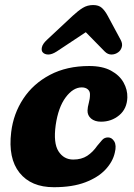

<svg xmlns="http://www.w3.org/2000/svg" viewBox="-20 -748 546 781"><path d="M312.5 -392.5Q277.5 -392.5 247.2 -352Q217 -311.5 206.5 -239Q196.5 -166 218 -132.5Q239.5 -99 278 -99Q311.5 -99 334.8 -114.2Q358 -129.5 375.5 -155Q386 -167.5 395.2 -178.2Q404.5 -189 419.5 -189Q435 -189 444.8 -172.8Q454.5 -156.5 447 -127Q439 -90.5 409.2 -58.5Q379.5 -26.5 327.2 -6.5Q275 13.5 199 13.5Q106.5 13.5 59.5 -45.2Q12.5 -104 25.5 -210.5Q34.5 -285.5 74.8 -346.5Q115 -407.5 183.2 -443.5Q251.5 -479.5 343 -479.5Q396.5 -479.5 431.2 -460.8Q466 -442 482.5 -412.5Q499 -383 498 -351.5Q496.5 -305.5 465 -279.2Q433.5 -253 391 -253Q365.5 -253 350.5 -265.8Q335.5 -278.5 336 -298.5Q336.5 -312.5 341.2 -329.2Q346 -346 346 -363.5Q346.5 -376.5 337.2 -384.5Q328 -392.5 312.5 -392.5ZM210.5 -538.5Q191 -526 176 -526.2Q161 -526.5 153.5 -535.5Q147.5 -542.5 150.5 -556Q153.5 -569.5 170.5 -585.5L276 -684Q298 -704.5 316.8 -716Q335.5 -727.5 359 -727.5Q381.5 -727.5 394.2 -716Q407 -704.5 418 -684L471 -585.5Q479.5 -569.5 475.2 -556Q471 -542.5 461 -535.5Q449 -526.5 433.8 -526.2Q418.5 -526 406 -538.5L329 -617Z"/></svg>

Font: Fraunces 9pt SuperSoft
Style: Bold Italic
Weight: 700
Italic angle: -16°
Version: Version 1.000;[b76b70a41]